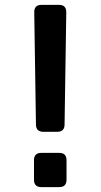

<svg xmlns="http://www.w3.org/2000/svg" viewBox="-20 -765 411 785"><path d="M158 -226Q127 -226 127 -256L120 -715Q120 -745 149 -745H222Q251 -745 251 -715L244 -256Q244 -226 213 -226ZM149 0Q119 0 119 -30V-110Q119 -140 149 -140H222Q252 -140 252 -110V-30Q252 0 222 0Z"/></svg>

Font: Pitagon Sans Text
Style: Bold
Weight: 700
Designer: Travis Tran
Foundry: Pitagon
Version: Version 1.001; ttfautohint (v1.8.4.7-5d5b);gftools[0.9.26]